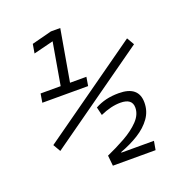

<svg xmlns="http://www.w3.org/2000/svg" viewBox="-127 -798 839 904"><g transform="rotate(-20 293.0 -346.0)"><path d="M285.6 0.5 280.3 -51.8Q328.1 -72.8 373.8 -98.4Q419.4 -124 449 -154.8Q478.5 -185.5 478.5 -220.7Q478.5 -266.1 419.4 -266.1Q372.6 -266.1 318.4 -241.7L308.6 -282.7Q334.5 -296.9 363.5 -304Q392.6 -311 427.2 -311Q526.9 -311 526.9 -228.5Q526.9 -185.1 502.4 -150.9Q478 -116.7 436.5 -90.8Q395 -64.9 344.2 -46.4V-43.5H507.3L499.5 0.5ZM74.7 -391.6 82 -435.5H182.6L219.2 -647L119.6 -622.1L127.4 -667.5L227.5 -693.4H274.4L229.5 -435.5H311.5L304.2 -391.6ZM76.7 -149.4 55.2 -186.5 553.2 -540 574.7 -502.9Z"/></g></svg>

Font: Cascadia Mono ExtraLight
Style: Italic
Weight: 200
Italic angle: -10°
Monospace: yes
Designer: Aaron Bell
Foundry: Saja Typeworks
Version: Version 2404.023; ttfautohint (v1.8.4)